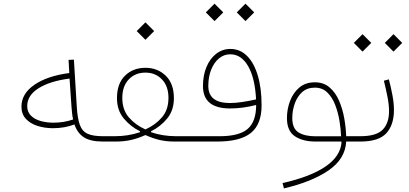

<svg xmlns="http://www.w3.org/2000/svg" viewBox="-20 -777 2247 1054"><path d="M360.4 -376 356.4 -448.2 385.7 -449.7 401.4 -192.9Q405.3 -127 418.2 -91.6Q431.2 -56.2 460.9 -42.7Q490.7 -29.3 543.9 -29.3H544.4V0H543.9Q476.6 0 440.7 -23.2Q404.8 -46.4 388.7 -93.8Q334 -73.2 271 -73.2Q226.1 -73.2 186.3 -85.7Q146.5 -98.1 122.1 -124.5Q97.7 -150.9 97.7 -191.4Q97.7 -262.7 168.7 -311.5Q239.7 -360.4 360.4 -376ZM361.8 -345.7Q254.4 -332 191.9 -292.7Q129.4 -253.4 129.4 -194.8Q129.4 -162.6 149.7 -142.3Q169.9 -122.1 202.9 -112.8Q235.8 -103.5 273.4 -103.5Q330.1 -103.5 381.3 -121.1Q377.9 -136.2 376 -153.1Q374 -169.9 372.6 -189Z M730.5 -606.4 778.3 -654.3 826.2 -606.4 778.3 -558.6ZM622.1 -238.3Q622.1 -318.4 666.3 -361.6Q710.4 -404.8 778.3 -404.8Q845.2 -404.8 889.9 -361.3Q934.6 -317.9 934.6 -237.8Q934.6 -171.4 897.9 -126.7Q861.3 -82 809.1 -56.2V-51.3Q839.4 -40.5 874.8 -34.9Q910.2 -29.3 945.8 -29.3H1012.2V0H937.5Q892.1 0 855.5 -8.8Q818.8 -17.6 778.3 -35.6Q737.8 -17.6 700 -8.8Q662.1 0 615.7 0H544.4Q534.7 0 534.7 -14.6Q534.7 -29.3 544.4 -29.3H611.3Q684.1 -29.3 748.5 -51.3L749 -56.2Q696.3 -82 659.2 -127Q622.1 -171.9 622.1 -238.3ZM778.3 -66.4Q834 -91.8 869.4 -133.3Q904.8 -174.8 904.8 -239.7Q904.8 -303.7 869.1 -341.1Q833.5 -378.4 778.3 -378.4Q722.2 -378.4 686.8 -341.1Q651.4 -303.7 651.4 -239.7Q651.4 -174.8 686.8 -133.3Q722.2 -91.8 778.3 -66.4Z M1109.9 -709 1157.7 -756.8 1205.6 -709 1157.7 -661.1ZM1279.8 -709 1327.6 -756.8 1375.5 -709 1327.6 -661.1ZM1012.2 -29.3H1186.5Q1293 -29.3 1339.6 -69.3Q1386.2 -109.4 1386.2 -200.7Q1311.5 -181.6 1243.2 -181.6Q1094.2 -181.6 1094.2 -304.2Q1094.2 -363.3 1113.5 -409.4Q1132.8 -455.6 1167 -481.9Q1201.2 -508.3 1244.6 -508.3Q1297.4 -508.3 1335.7 -470.5Q1374 -432.6 1395 -363Q1416 -293.5 1416 -198.2Q1416 -95.2 1357.7 -47.6Q1299.3 0 1172.9 0H1012.2Q1002.4 0 1002.4 -14.6Q1002.4 -29.3 1012.2 -29.3ZM1385.7 -231.4Q1379.9 -348.1 1342.3 -413.6Q1304.7 -479 1243.7 -479Q1209.5 -479 1182.1 -456.3Q1154.8 -433.6 1139.2 -394.5Q1123.5 -355.5 1123.5 -305.2Q1123.5 -211.4 1242.2 -211.4Q1271 -211.4 1308.3 -216.8Q1345.7 -222.2 1385.7 -231.4Z M1855 2.9 1852.5 0H1711.9Q1642.1 0 1598.6 -29.1Q1555.2 -58.1 1555.2 -128.9Q1555.2 -177.2 1572 -222.2Q1588.9 -267.1 1622.8 -296.1Q1656.7 -325.2 1708.5 -325.2Q1756.8 -325.2 1789.6 -296.9Q1822.3 -268.6 1841.6 -223.6Q1860.8 -178.7 1869.9 -127.2Q1878.9 -75.7 1880.4 -29.3H1929.2V0H1880.4Q1875.5 95.2 1783.9 158.2Q1692.4 221.2 1538.6 257.3L1531.2 228Q1684.6 193.4 1767.1 137Q1849.6 80.6 1855 2.9ZM1852.5 -28.8Q1851.1 -67.9 1843.5 -114Q1835.9 -160.2 1819.8 -201.7Q1803.7 -243.2 1776.6 -269.5Q1749.5 -295.9 1708.5 -295.9Q1665.5 -295.9 1638.2 -270.8Q1610.8 -245.6 1597.7 -207.3Q1584.5 -168.9 1584.5 -128.9Q1584.5 -71.3 1618.9 -50Q1653.3 -28.8 1711.9 -28.8Z M2114.7 -341.3Q2127 -294.4 2134.8 -251.7Q2142.6 -209 2142.6 -172.9Q2142.6 -91.3 2100.8 -45.7Q2059.1 0 1959 0H1929.2Q1919.4 0 1919.4 -14.6Q1919.4 -29.3 1929.2 -29.3H1959Q2045.4 -29.3 2080.6 -64.9Q2115.7 -100.6 2115.7 -167Q2115.7 -201.7 2107.4 -243.9Q2099.1 -286.1 2087.4 -334ZM1922.4 -541.5 1970.2 -589.4 2018.1 -541.5 1970.2 -493.7ZM2092.3 -541.5 2140.1 -589.4 2188 -541.5 2140.1 -493.7Z"/></svg>

Font: Estedad-FD Thin
Style: Regular
Weight: 100
Designer: Amin Abedi
Version: Version 7.3